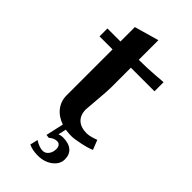

<svg xmlns="http://www.w3.org/2000/svg" viewBox="-237 -631 865 865"><g transform="rotate(45 195.5 -199.0)"><path d="M100.1 -399.9H17.1V-450.2H100.1V-542L216.8 -575.2V-450.2Q267.6 -450.2 317.1 -454.1Q366.7 -458 367.2 -458V-399.9H216.8V-274.9Q216.8 -250 211.4 -189.7Q206.1 -129.4 206.1 -124Q206.1 -88.4 226.6 -69.1Q247.1 -49.8 285.2 -49.8Q304.2 -49.8 339.8 -63L357.9 -17.1Q335 -7.3 298.6 0.2Q262.2 7.8 246.1 7.8Q225.6 7.8 207 4.9L198.2 43Q209.5 38.1 222.2 38.1Q259.3 38.1 279.1 54.7Q298.8 71.3 298.8 102.1Q298.8 133.3 270.3 155Q241.7 176.8 200.2 176.8Q165 176.8 141.1 165L149.9 127.9Q178.7 146 200.2 146Q216.8 146 227.8 131.6Q238.8 117.2 238.8 96.2Q238.8 84 232.7 76.4Q226.6 68.8 215.8 68.8Q205.6 68.8 194.8 74Q184.1 79.1 179.2 85L162.1 83L181.2 -2Q143.1 -15.1 121.6 -42.7Q100.1 -70.3 100.1 -107.9Z"/></g></svg>

Font: Resagokr
Style: Bold
Weight: 600
Designer: gluk
Foundry: gluk
Version: Version 0.95